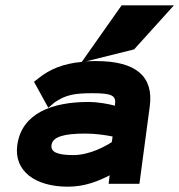

<svg xmlns="http://www.w3.org/2000/svg" viewBox="-20 -692 675 723"><path d="M174 -146C178 -177 221 -189 301 -189C340 -189 380 -183 404 -178L401 -157C380 -143 319 -108 256 -108C195 -108 170 -120 174 -146ZM485 -506 635 -672H438L288 -459C214 -452 167 -430 127 -399L108 -384L162 -286L185 -306C226 -334 258 -341 327 -341C400 -341 418 -333 413 -299V-294C390 -300 352 -308 312 -308C176 -308 61 -265 45 -145C32 -49 111 11 236 11C299 11 351 -10 393 -32L389 0H505L544 -292C559 -404 492 -462 343 -462C329 -462 317 -462 304 -461Z"/></svg>

Font: Charger
Style: HemiRT
Weight: 900
Designer: Jasper
Foundry: Cannot Into Space Fonts
Version: Version 0.99